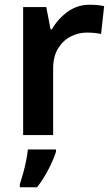

<svg xmlns="http://www.w3.org/2000/svg" viewBox="-20 -572 474 813"><path d="M360 -552Q375 -552 392 -550.5Q409 -549 421 -546L408 -428Q396 -431 380.5 -432.5Q365 -434 347 -434Q312 -434 279.5 -417.5Q247 -401 226 -367Q205 -333 205 -281V0H78V-542H176L194 -448H200Q224 -491 265.5 -521.5Q307 -552 360 -552ZM217 71Q207 103 185.5 144.5Q164 186 137 221H64V208Q70 190 77.5 163.5Q85 137 90.5 109.5Q96 82 98 61H217Z"/></svg>

Font: Noto Sans Thai Looped SemiBold
Style: Regular
Weight: 600
Designer: Sasikarn Vongin, Ben Mitchell
Foundry: The Fontpad Ltd
Version: Version 1.001; ttfautohint (v1.8.4.7-5d5b)